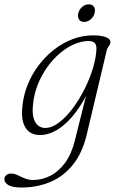

<svg xmlns="http://www.w3.org/2000/svg" viewBox="-77 -611 532 880"><path d="M320 8Q300 91 257 144.2Q214 197.5 153.5 223Q93 248.5 21 248.5Q-19.5 248.5 -38.2 237.5Q-57 226.5 -57 210.5Q-57 198.5 -48.2 191.5Q-39.5 184.5 -25 184.5Q-13.5 184.5 -2.5 189Q8.5 193.5 20.5 199.5Q32.5 205.5 46 209.8Q59.5 214 74.5 214Q115.5 214 153.5 194.8Q191.5 175.5 221.2 135.2Q251 95 266.5 31.5L333.5 -236.5L345.5 -230Q312 -152.5 272.2 -99.2Q232.5 -46 190 -19Q147.5 8 104.5 8Q78 8 58.2 -6Q38.5 -20 29.5 -49Q20.5 -78 25.5 -123Q30.5 -174.5 49.8 -222.5Q69 -270.5 100 -311.5Q131 -352.5 170.8 -383.5Q210.5 -414.5 256.2 -431.8Q302 -449 351 -449Q376.5 -449 394 -445Q411.5 -441 420.5 -434Q429.5 -427 429 -418Q429 -410.5 425.5 -405.2Q422 -400 418.2 -394.5Q414.5 -389 412.5 -381.5ZM74.5 -133.5Q70 -94.5 76.8 -70.5Q83.5 -46.5 97.8 -35.5Q112 -24.5 130.5 -24.5Q160.5 -24.5 192.8 -48.8Q225 -73 255 -112.8Q285 -152.5 309.5 -200.8Q334 -249 348.8 -297.8Q363.5 -346.5 365 -387Q365.5 -405.5 356.8 -414.2Q348 -423 330 -423Q296.5 -423 262.2 -408Q228 -393 196.5 -366Q165 -339 139 -302.5Q113 -266 96 -223Q79 -180 74.5 -133.5ZM308.5 -510.5Q292 -510.5 284.8 -522.5Q277.5 -534.5 282 -551Q286.5 -568 299.8 -579.5Q313 -591 330 -591Q346.5 -591 353.8 -579.5Q361 -568 356.5 -551Q352.5 -534.5 339 -522.5Q325.5 -510.5 308.5 -510.5Z"/></svg>

Font: Fraunces 72pt Soft Wonky ExtraLight
Style: Italic
Weight: 250
Italic angle: -16°
Version: Version 1.000;[b76b70a41]